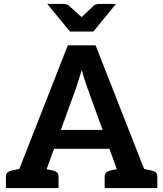

<svg xmlns="http://www.w3.org/2000/svg" viewBox="-20 -954 828 974"><path d="M40 0 324 -724H465L749 0H642Q624 0 612 -9Q600 -18 596 -31L422 -512Q416 -531 408.5 -552Q401 -573 395 -599Q387 -573 380 -552.5Q373 -532 367 -511L193 -31Q189 -19 177 -9.5Q165 0 147 0ZM129 0V-67H221V0ZM218 -199 235 -295H548L565 -199ZM558 0V-67H656V0ZM10 0V-58Q10 -72 18 -79Q26 -86 39 -89L97 -101L109 0ZM178 0 191 -101 248 -89Q262 -86 269.5 -79Q277 -72 277 -58V0ZM511 0V-58Q511 -72 519 -79Q527 -86 540 -89L598 -101L610 0ZM679 0 692 -101 749 -89Q763 -86 770.5 -79Q778 -72 778 -58V0ZM568 -934 454 -794H335L220 -934H304Q320 -934 330 -925L394 -867L455 -925Q459 -929 466 -931.5Q473 -934 481 -934Z"/></svg>

Font: Aleo
Style: Bold
Weight: 700
Designer: Alessio Laiso
Foundry: Alessio Laiso
Version: Version 2.001;gftools[0.9.29]